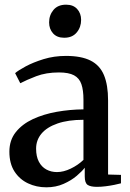

<svg xmlns="http://www.w3.org/2000/svg" viewBox="-20 -789 554 819"><path d="M177.5 10Q135.5 10 99.8 -6.8Q64 -23.5 42 -57.2Q20 -91 20 -142Q20 -191 47.2 -225.2Q74.5 -259.5 120 -280.8Q165.5 -302 221.8 -312Q278 -322 336 -322.5V-363.5Q336 -404.5 327.2 -430Q318.5 -455.5 295.8 -467.8Q273 -480 231.5 -480Q176.5 -480 134.2 -463.8Q92 -447.5 66.5 -434L44.5 -477Q57.5 -488.5 89.5 -505.8Q121.5 -523 166 -536.8Q210.5 -550.5 261.5 -550.5Q327 -550.5 366.5 -530.5Q406 -510.5 423.5 -468.5Q441 -426.5 441 -360.5V-44.5L496 -43V-7Q485 -4 467.8 -0.5Q450.5 3 431 5.5Q411.5 8 393.5 8Q366.5 8 354 -0.2Q341.5 -8.5 341.5 -36.5V-73.5Q330.5 -59 307.5 -39.2Q284.5 -19.5 251.5 -4.8Q218.5 10 177.5 10ZM223 -55Q251 -55 281.8 -69.8Q312.5 -84.5 336 -107V-278Q270.5 -278 225.2 -262.2Q180 -246.5 157 -219Q134 -191.5 134 -155Q134 -121.5 145.8 -99.2Q157.5 -77 177.8 -66Q198 -55 223 -55ZM253.5 -628Q223 -628 206.2 -646.8Q189.5 -665.5 189.5 -693.5Q189.5 -724.5 208.2 -746.8Q227 -769 261.5 -769H262.5Q292.5 -769 309.2 -750.5Q326 -732 326 -704Q326 -673 307.2 -650.5Q288.5 -628 254.5 -628Z"/></svg>

Font: Merriweather 60pt Medium
Style: Regular
Weight: 500
Version: Version 2.100